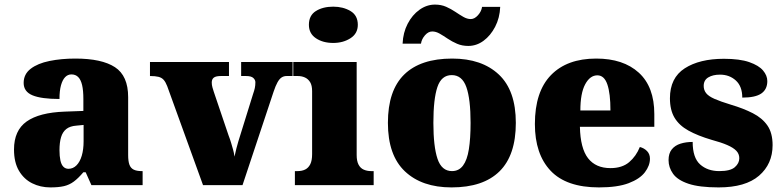

<svg xmlns="http://www.w3.org/2000/svg" viewBox="-20 -806 3408 836"><path d="M199 10Q156 10 120 -8Q84 -26 62.5 -62.5Q41 -99 41 -155Q41 -238 96 -277Q151 -316 262 -320L343 -323V-375Q343 -412 337.5 -435.5Q332 -459 320.5 -470.5Q309 -482 291 -482Q275 -482 263.5 -470Q252 -458 245.5 -434.5Q239 -411 239 -375Q160 -375 121.5 -391Q83 -407 83 -445Q83 -483 113.5 -506.5Q144 -530 195.5 -540.5Q247 -551 308 -551Q423 -551 480.5 -513.5Q538 -476 538 -383V-131Q538 -104 543.5 -89Q549 -74 562 -67.5Q575 -61 597 -61H601V0H378L353 -56H343Q321 -30 301.5 -15.5Q282 -1 258.5 4.5Q235 10 199 10ZM278 -71Q298 -71 313 -86Q328 -101 336 -128Q344 -155 344 -191V-262L313 -259Q285 -257 269 -244.5Q253 -232 246 -209Q239 -186 239 -152Q239 -126 243 -107.5Q247 -89 256 -80Q265 -71 278 -71Z M708 -431Q701 -449 692.5 -458.5Q684 -468 670 -471.5Q656 -475 633 -475V-536H977V-475H942Q920 -475 911 -468Q902 -461 902 -447Q902 -436 905 -425.5Q908 -415 911 -406L975 -217Q982 -199 986.5 -183.5Q991 -168 995 -154Q999 -140 1001 -124Q1005 -143 1009.5 -160.5Q1014 -178 1018 -191L1082 -397Q1087 -411 1089.5 -422.5Q1092 -434 1092 -448Q1092 -458 1083 -466.5Q1074 -475 1051 -475H1030V-536H1254V-475H1228Q1216 -475 1206.5 -469Q1197 -463 1188.5 -448Q1180 -433 1171 -406L1036 0H864Z M1264 0V-61H1276Q1295 -61 1309 -68Q1323 -75 1331 -91Q1339 -107 1339 -135V-409Q1339 -434 1330.5 -448Q1322 -462 1308 -468.5Q1294 -475 1276 -475H1257V-536H1533V-131Q1533 -105 1541 -89.5Q1549 -74 1563.5 -67.5Q1578 -61 1596 -61H1607V0ZM1431 -619Q1386 -619 1355.5 -639.5Q1325 -660 1325 -698Q1325 -739 1355.5 -758Q1386 -777 1431 -777Q1474 -777 1506 -758Q1538 -739 1538 -698Q1538 -660 1506 -639.5Q1474 -619 1431 -619Z M1946 10Q1817 10 1743 -60Q1669 -130 1669 -271Q1669 -412 1740 -481.5Q1811 -551 1949 -551Q2078 -551 2152 -481.5Q2226 -412 2226 -271Q2226 -130 2155 -60Q2084 10 1946 10ZM1948 -61Q1978 -61 1996 -85Q2014 -109 2021.5 -156Q2029 -203 2029 -271Q2029 -375 2010.5 -427Q1992 -479 1947 -479Q1902 -479 1884.5 -427Q1867 -375 1867 -271Q1867 -168 1885 -114.5Q1903 -61 1948 -61ZM2019 -606Q1992 -606 1970 -615.5Q1948 -625 1929.5 -637.5Q1911 -650 1894.5 -659.5Q1878 -669 1862 -669Q1845 -669 1830.5 -652.5Q1816 -636 1813 -616H1733Q1735 -664 1755 -702.5Q1775 -741 1806.5 -763.5Q1838 -786 1874 -786Q1901 -786 1922.5 -776.5Q1944 -767 1962.5 -754.5Q1981 -742 1997.5 -732.5Q2014 -723 2030 -723Q2046 -723 2061 -739.5Q2076 -756 2079 -776H2158Q2156 -728 2136 -689.5Q2116 -651 2085.5 -628.5Q2055 -606 2019 -606Z M2588 10Q2446 10 2377.5 -62.5Q2309 -135 2309 -266Q2309 -407 2379 -479Q2449 -551 2576 -551Q2694 -551 2761.5 -489.5Q2829 -428 2829 -309V-254H2505Q2507 -160 2540.5 -117Q2574 -74 2638 -74Q2689 -74 2719.5 -100Q2750 -126 2766 -166Q2785 -161 2797.5 -148Q2810 -135 2810 -115Q2810 -85 2788 -56Q2766 -27 2717.5 -8.5Q2669 10 2588 10ZM2638 -325Q2638 -399 2624.5 -438.5Q2611 -478 2581 -478Q2549 -478 2528 -439Q2507 -400 2507 -325Z M3109 10Q3025 10 2977.5 -6Q2930 -22 2910.5 -49.5Q2891 -77 2891 -109Q2891 -138 2905 -155.5Q2919 -173 2943 -180.5Q2967 -188 2996 -188Q2996 -119 3028.5 -90Q3061 -61 3112 -61Q3160 -61 3179.5 -78Q3199 -95 3199 -117Q3199 -136 3186 -149.5Q3173 -163 3146.5 -174.5Q3120 -186 3079 -197Q3018 -215 2977.5 -237.5Q2937 -260 2917 -293.5Q2897 -327 2897 -378Q2897 -467 2961.5 -508.5Q3026 -550 3132 -550Q3201 -550 3242.5 -535.5Q3284 -521 3302.5 -499Q3321 -477 3321 -453Q3321 -417 3295 -399Q3269 -381 3212 -381Q3212 -430 3184 -455.5Q3156 -481 3115 -481Q3084 -481 3064 -469Q3044 -457 3044 -432Q3044 -414 3054.5 -400.5Q3065 -387 3091 -375.5Q3117 -364 3163 -350Q3217 -334 3258 -313Q3299 -292 3321.5 -259.5Q3344 -227 3344 -174Q3344 -92 3285 -41Q3226 10 3109 10Z"/></svg>

Font: Noto Serif Kannada Black
Style: Regular
Weight: 900
Version: Version 2.003